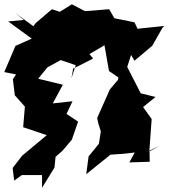

<svg xmlns="http://www.w3.org/2000/svg" viewBox="-49 -795 786 895"><path d="M62 -702 -11 -695 99 -615 23 -581 -29 -459 26 -448 11 -426 20 -351 67 -298 59 -202C96 -190 132 -177 169 -165L54 -69L10 -12L17 47L53 21H147V80L205 -14L210 -64L242 -92L286 -144L315 -228L261 -264L289 -323L197 -313L244 -400L129 -428L172 -481L234 -515L304 -491L284 -430L292 -475L385 -522L368 -543L438 -584L459 -464L503 -434L501 -423L463 -378L404 -245L409 -221L421 -182L412 -125L364 -66L353 17L466 -74L525 -78L579 -84L554 -38L649 -41L648 -93L696 -116L647 -89L658 -240C645 -259 631 -277 618 -296L676 -343L607 -360L544 -483L562 -539L578 -512L661 -582L708 -665L717 -674L592 -661L578 -691L484 -710L460 -752L347 -743L286 -775L230 -740L193 -752L118 -688L104 -670L130 -650L206 -579L132 -654L23 -734Z"/></svg>

Font: Hussar Lance
Style: ExBd
Weight: 700
Foundry: Cannot Into Space Fonts, PlusOne Fonts
Version: Version 2.270